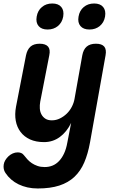

<svg xmlns="http://www.w3.org/2000/svg" viewBox="-56 -808 676 1089"><path d="M347.5 -110.9Q322.4 -59.4 283 -30.7Q243.7 -2 193.6 -2Q148 -2 114.5 -17.2Q81.1 -32.5 60.6 -59.6Q40.1 -86.7 33.4 -123.1Q26.8 -159.5 34.8 -202.5L91.5 -494Q98.6 -527.5 117 -543.7Q135.5 -560 169 -560Q202.5 -560 216.6 -543.7Q230.6 -527.5 223.5 -494L172.2 -231.3Q168.6 -211.6 169.9 -192.6Q171.1 -173.7 179.2 -158.9Q187.2 -144 201.4 -134.8Q215.5 -125.5 238.3 -125.5Q262.5 -125.5 284.1 -136.3Q305.8 -147 323 -163.8Q340.2 -180.7 351.4 -202.4Q362.6 -224.1 366.6 -246.7L410.7 -494Q416.8 -527.5 435.7 -543.7Q454.7 -560 488.2 -560Q521.7 -560 535.3 -543.7Q548.8 -527.5 542.7 -494L454.5 0Q442.8 64.7 421.9 113.4Q401 162 366.3 194.9Q331.6 227.7 280.6 244.4Q229.6 261 158.1 261Q126.9 261 99.7 254.9Q72.6 248.8 49.3 237.5Q26.1 226.2 7.4 210Q-11.2 193.8 -25.1 172.9Q-32.2 162.5 -34.6 150.3Q-36.9 138 -34.9 125.5Q-33.2 112.7 -25.8 100.4Q-18.3 88.1 -7.8 78.3Q2.7 68.5 16.2 62.4Q29.7 56.3 44.5 56.3Q54.8 56.3 63.7 59.7Q72.6 63.2 79 71.5Q88.4 83.8 99.5 95.9Q110.6 108.1 124.8 117.6Q139 127.1 157 133.3Q174.9 139.5 197.3 139.5Q221.2 139.5 241.6 131.3Q262 123.1 278.7 105.6Q295.5 88.1 307.6 62Q319.7 36 326 0ZM451.4 -640.6Q416.9 -640.6 400.2 -660.4Q383.5 -680.3 389.5 -714.1Q395.3 -748.3 419.3 -768.3Q443.2 -788.2 477.8 -788.2Q512.4 -788.2 529 -768.3Q545.6 -748.3 539.9 -714.1Q533.9 -680.2 509.9 -660.4Q485.9 -640.6 451.4 -640.6ZM214 -640.6Q179.5 -640.6 162.8 -660.4Q146.1 -680.3 152.1 -714.1Q157.9 -748.3 181.9 -768.3Q205.8 -788.2 240.4 -788.2Q275 -788.2 291.6 -768.3Q308.2 -748.3 302.5 -714.1Q296.5 -680.2 272.5 -660.4Q248.5 -640.6 214 -640.6Z"/></svg>

Font: Maple Mono
Style: Italic
Weight: 400
Italic angle: -10°
Monospace: yes
Designer: subframe7536
Version: Version 7.300